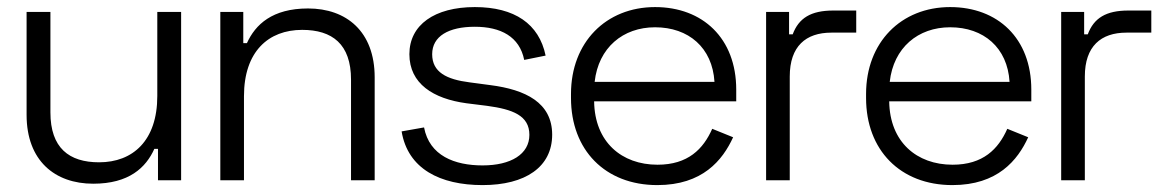

<svg xmlns="http://www.w3.org/2000/svg" viewBox="-20 -522 3378 556"><path d="M504.5 -487.5H435.5V-244C435.5 -114.5 364.5 -52 267 -52C180 -52 126 -93.5 126 -196.5V-487.5H57V-189.5C57 -56.5 139 10 250 10C353.5 10 402.5 -36.5 427 -91H437.5V0H504.5Z M618 0H686.5V-243.5C686.5 -373 757.5 -435.5 855 -435.5C942 -435.5 996.5 -394.5 996.5 -291.5V0H1065V-298C1065 -431 983 -497.5 872 -497.5C768.5 -497.5 719.5 -451 695 -397H684.5V-487.5H618Z M1377.5 14C1501.5 14 1579 -38.5 1579 -132C1579 -225 1501.5 -262.5 1400 -275.5L1340 -283.5C1273 -292 1231.5 -313 1231.5 -365C1231.5 -417 1279 -444.5 1355 -444.5C1430 -444.5 1484.5 -416 1498 -348.5L1560 -361C1541 -453 1470 -501.5 1355 -501.5C1238.5 -501.5 1165.5 -450 1165.5 -365C1165.5 -279.5 1235 -236 1330.5 -223L1390.5 -215.5C1464.5 -205.5 1513 -187.5 1513 -131.5C1513 -75.5 1459.5 -43 1377.5 -43C1296.5 -43 1223.5 -71 1208 -153L1143 -141.5C1161 -33 1254.5 14 1377.5 14Z M1883.5 14C2014.5 14 2072.5 -58 2103 -124.5L2042.5 -149C2016.5 -90.5 1972.5 -45 1884 -45C1780.5 -45 1702 -110.5 1700.5 -228.5H2112V-262.5C2112 -411 2015 -501.5 1877 -501.5C1735 -501.5 1633.5 -399.5 1633.5 -250V-238C1633.5 -88 1732 14 1883.5 14ZM1702 -285C1713 -384 1784 -443 1877 -443C1974 -443 2043 -384 2049 -285Z M2198.5 0H2267V-300.5C2267 -388 2313.5 -427.5 2387.5 -427.5H2459.5V-491.5H2393C2328 -491.5 2293 -469.5 2275.5 -422.5H2265V-487.5H2198.5Z M2738 14C2869 14 2927 -58 2957.5 -124.5L2897 -149C2871 -90.5 2827 -45 2738.5 -45C2635 -45 2556.5 -110.5 2555 -228.5H2966.5V-262.5C2966.5 -411 2869.5 -501.5 2731.5 -501.5C2589.5 -501.5 2488 -399.5 2488 -250V-238C2488 -88 2586.5 14 2738 14ZM2556.5 -285C2567.5 -384 2638.5 -443 2731.5 -443C2828.5 -443 2897.5 -384 2903.5 -285Z M3053 0H3121.5V-300.5C3121.5 -388 3168 -427.5 3242 -427.5H3314V-491.5H3247.5C3182.5 -491.5 3147.5 -469.5 3130 -422.5H3119.5V-487.5H3053Z"/></svg>

Font: MCL Standard Light
Style: Regular
Weight: 300
Designer: Květoslav Bartoš
Foundry: Florian Karsten
Version: Version 1.001;Glyphs 3.2.3 (3260)